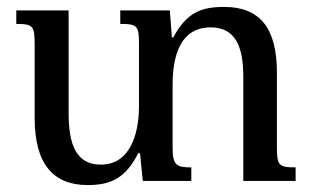

<svg xmlns="http://www.w3.org/2000/svg" viewBox="-20 -522 899 554"><path d="M779 -100V-313C779 -443 728 -502 627 -502C562 -502 519 -487 480 -414H476L470 -492H327V-453C377 -453 381 -447 381 -394V-216C381 -127 351 -47 271 -47C199 -47 178 -106 178 -196V-492H27V-453C76 -453 80 -447 80 -392V-182C80 -48 134 12 233 12C305 12 344 -12 379 -80H384L392 0H532V-39C488 -39 478 -46 478 -98V-276C478 -361 500 -443 588 -443C659 -443 682 -388 682 -301V0H833V-39C783 -39 779 -45 779 -100Z"/></svg>

Font: Noto Serif Armenian
Style: Regular
Weight: 400
Designer: Monotype Design Team
Foundry: Monotype Imaging Inc.
Version: Version 1.901